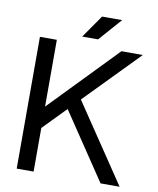

<svg xmlns="http://www.w3.org/2000/svg" viewBox="-95 -963 853 1037"><g transform="rotate(10 331.0 -444.5)"><path d="M268.1 -387.7 528.3 0H632.8L331.5 -447.8ZM161.1 -239.3 632.8 -722.7Q622.1 -722.7 606.4 -722.7Q590.8 -722.7 574.2 -722.7Q557.6 -722.7 542.2 -722.7Q526.9 -722.7 515.6 -722.7L161.1 -356.4V-722.7H68.4V0H161.1ZM379.9 -763.7 490.2 -888.7H379.9L293 -763.7Z"/></g></svg>

Font: Giphurs SC
Style: Regular
Weight: 400
Version: Version 0.920